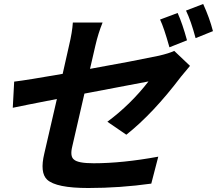

<svg xmlns="http://www.w3.org/2000/svg" viewBox="-20 -883 1087 962"><path d="M960 -692Q937 -778 912 -830L998 -863Q1030 -793 1047 -727ZM829 -646Q801 -746 782 -785L870 -818Q894 -765 917 -681ZM431 -538Q644 -576 777 -604Q828 -616 853 -628L932 -553Q902 -518 887 -499Q747 -314 613 -208L518 -273Q635 -360 724 -475L403 -414L342 -149Q330 -100 350 -84Q370 -65 449 -65Q593 -65 773 -98L738 37Q581 59 422 59Q261 59 216 17Q179 -18 202 -114L265 -387Q90 -353 44 -343L51 -474Q117 -482 294 -513L326 -655Q342 -722 345 -770H494Q472 -716 458 -655Z"/></svg>

Font: KaiGen Gothic CN Bold
Style: Bold
Weight: 700
Designer: Ryoko NISHIZUKA  (kana & ideographs); Paul D. Hunt (Latin, Greek & Cyrillic); Wenlong ZHANG  (bopomofo); Sandoll Communi
Foundry: Adobe Systems Incorporated
Version: Version 1.002.20150501